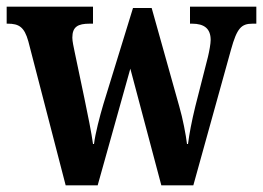

<svg xmlns="http://www.w3.org/2000/svg" viewBox="-23 -556 789 576"><path d="M62 -432 174 0H270L368 -350L461 0H557L670 -407C688 -472 701 -485 735 -485H746V-536H547V-485H553C590 -485 609 -470 609 -436C609 -425 605 -403 601 -386L563 -237C552 -192 545 -155 541 -124H538C535 -150 525 -202 515 -236L432 -532H376L287 -243C276 -206 263 -156 259 -124H256C252 -155 240 -214 230 -262L201 -400C198 -415 194 -432 194 -443C194 -476 211 -485 246 -485H256V-536H-3V-485H0C34 -485 50 -475 62 -432Z"/></svg>

Font: Noto Serif Ethiopic Condensed
Style: Bold
Weight: 700
Width: 3
Designer: Monotype Design Team
Foundry: Monotype Imaging Inc.
Version: Version 2.102